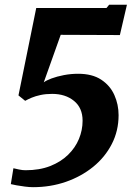

<svg xmlns="http://www.w3.org/2000/svg" viewBox="-20 -777 560 816"><path d="M37 -62Q44.5 -60 60 -56.8Q75.5 -53.5 88.5 -53.5Q148 -53.5 193.2 -71.2Q238.5 -89 269.2 -119Q300 -149 315.5 -186.5Q331 -224 331 -264Q331 -318.5 294.5 -348.2Q258 -378 201.5 -378Q174 -378 152.2 -373.2Q130.5 -368.5 114.5 -361.8Q98.5 -355 87 -348.5L58.5 -371.5L134 -743H432.5L444 -757H519.5L489.5 -628L238 -629L166 -427Q176 -435 198.8 -443.5Q221.5 -452 251.5 -457.8Q281.5 -463.5 312 -463.5Q372 -463.5 410 -438.5Q448 -413.5 466 -373.2Q484 -333 484 -287.5Q484 -221 455.2 -165Q426.5 -109 376 -68Q325.5 -27 260 -4.2Q194.5 18.5 120.5 18.5Q105.5 18.5 86 16Q66.5 13.5 49.8 10.5Q33 7.5 26 5.5Z"/></svg>

Font: Merriweather 24pt SemiCondensed Black
Style: Italic
Weight: 900
Width: 4
Italic angle: -7.8°
Designer: Eben Sorkin
Foundry: Eben Sorkin
Version: Version 2.101